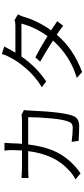

<svg xmlns="http://www.w3.org/2000/svg" viewBox="554 -1406 893 2040"><g transform="rotate(-90 1000.0 -385.5)"><path d="M800.8 -602.5 851.6 -577.1Q846.7 -549.8 846.7 -529.3Q830.1 -140.6 786.1 -47.9Q759.8 9.8 681.6 9.8Q627 9.8 523.4 3.9L513.7 -70.3Q607.4 -58.6 664.1 -58.6Q708 -58.6 722.7 -90.8Q749 -143.6 762.2 -282.7Q775.4 -421.9 775.4 -532.2H485.4Q460 -323.2 384.8 -194.8Q309.6 -66.4 178.7 24.4L114.3 -29.3Q168 -56.6 210.9 -98.6Q378.9 -247.1 415 -532.2H241.2Q174.8 -532.2 128.9 -528.3V-602.5Q211.9 -597.7 240.2 -597.7H421.9Q425.8 -664.1 425.8 -702.1Q425.8 -748 419.9 -784.2H502.9Q500 -745.1 498 -704.1Q497.1 -649.4 492.2 -597.7H740.2Q761.7 -597.7 800.8 -602.5Z M1807.6 -676.8 1868.2 -640.6Q1857.4 -622.1 1845.7 -590.8Q1800.8 -431.6 1698.2 -289.1Q1727.5 -270.5 1794.9 -223.6L1747.1 -160.2Q1691.4 -203.1 1651.4 -228.5Q1503.9 -51.8 1254.9 41L1192.4 -15.6Q1424.8 -84 1589.8 -268.6Q1464.8 -349.6 1365.2 -404.3L1411.1 -456.1Q1503.9 -408.2 1636.7 -327.1Q1731.4 -458 1769.5 -603.5H1419.9Q1310.5 -445.3 1155.3 -340.8L1094.7 -386.7Q1210.9 -459 1293.9 -555.7Q1377 -652.3 1417 -737.3Q1437.5 -772.5 1446.3 -811.5L1527.3 -786.1Q1518.6 -770.5 1502.4 -741.7Q1486.3 -712.9 1486.3 -711.9Q1481.4 -702.1 1460.9 -668H1747.1Q1785.2 -668 1807.6 -676.8Z"/></g></svg>

Font: GenEi Gothic M SemiLight
Style: Regular
Weight: 350
Designer: o_tamon (Modified); [Source Han Sans]
Ryoko NISHIZUKA  (kana & ideographs); Paul D. Hunt (Latin, Greek & Cyrillic); Wenl
Version: Version 1.1a;Original Version 1.004